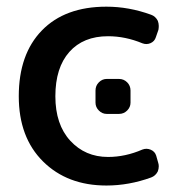

<svg xmlns="http://www.w3.org/2000/svg" viewBox="-20 -576 568 584"><path d="M454.1 -462.9Q450.2 -450.2 438 -444.8Q425.8 -439.5 413.1 -444.3Q361.3 -465.8 308.6 -465.8Q233.4 -465.8 190.9 -418Q148.4 -370.1 148.4 -283.2Q148.4 -197.3 193.8 -147.9Q239.3 -98.6 308.6 -98.6Q361.3 -98.6 413.1 -121.1Q425.8 -126 438.5 -120.6Q451.2 -115.2 455.1 -102.5L460.9 -82Q462.9 -76.2 462.9 -70.3Q462.9 -62.5 460 -54.7Q453.1 -41 439.5 -36.1Q372.1 -11.7 303.7 -11.7Q184.6 -11.7 110.8 -85Q37.1 -158.2 37.1 -283.2Q37.1 -411.1 107.4 -483.4Q177.7 -555.7 303.7 -555.7Q372.1 -555.7 439.5 -531.2Q453.1 -526.4 460 -512.7Q462.9 -504.9 462.9 -497.1Q462.9 -491.2 461.9 -485.4ZM304.7 -229.5Q291 -229.5 280.8 -239.7Q270.5 -250 270.5 -263.7V-300.8Q270.5 -315.4 280.8 -325.7Q291 -335.9 304.7 -335.9H341.8Q356.4 -335.9 366.7 -325.7Q377 -315.4 377 -300.8V-263.7Q377 -250 366.7 -239.7Q356.4 -229.5 341.8 -229.5Z"/></svg>

Font: Gen Jyuu GothicL Medium
Style: Regular
Weight: 500
Designer: [Source Han Sans]
Ryoko NISHIZUKA  (kana & ideographs); Paul D. Hunt (Latin, Greek & Cyrillic); Wenlong ZHANG  (bopomofo
Version: Version 1.002.20150607